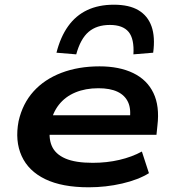

<svg xmlns="http://www.w3.org/2000/svg" viewBox="-20 -786 734 816"><path d="M357 10Q244 10 172.5 -24.5Q101 -59 72 -123Q43 -187 59 -271Q76 -346 122.5 -397.5Q169 -449 241 -476.5Q313 -504 403 -504Q487 -504 546 -475.5Q605 -447 632 -391Q659 -335 649 -252L645 -213H164L176 -296H557L531 -276Q538 -322 524.5 -351.5Q511 -381 479.5 -396Q448 -411 398 -411Q343 -411 300 -393Q257 -375 230 -340.5Q203 -306 194 -257V-252Q185 -201 200 -166Q215 -131 257.5 -112.5Q300 -94 374 -94Q434 -94 487.5 -106.5Q541 -119 583 -142L613 -50Q568 -22 499 -6Q430 10 357 10ZM304 -555 220 -562Q237 -629 269.5 -674.5Q302 -720 350.5 -743Q399 -766 464 -766Q529 -766 568.5 -742.5Q608 -719 624 -674Q640 -629 631 -562L547 -555Q551 -621 526.5 -650.5Q502 -680 447 -680Q391 -680 356.5 -650.5Q322 -621 304 -555Z"/></svg>

Font: Nunito Sans 10pt Expanded
Style: Bold Italic
Weight: 700
Width: 7
Italic angle: -9°
Designer: Vernon Adams
Foundry: Vernon Adams
Version: Version 3.101;gftools[0.9.27]